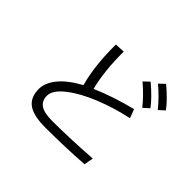

<svg xmlns="http://www.w3.org/2000/svg" viewBox="-168 -1063 1336 1336"><g transform="rotate(45 500.0 -395.0)"><path d="M183.6 -149.4Q183.6 -209 233.9 -270.5Q284.2 -332 384.8 -386.7Q342.8 -540 344.7 -746.1L418 -750Q417 -558.6 453.1 -418Q589.8 -477.5 752 -517.6L776.4 -453.1Q645.5 -424.8 528.3 -377.4Q411.1 -330.1 334 -270Q256.8 -210 256.8 -154.3Q256.8 -106.4 291.5 -81.5Q326.2 -56.6 407.2 -56.6Q572.3 -56.6 792 -71.3L779.3 -2.9Q603.5 9.8 404.3 9.8Q290 9.8 236.8 -27.8Q183.6 -65.4 183.6 -149.4ZM744.1 -760.7 785.2 -799.8Q870.1 -728.5 915 -668L873 -629.9Q816.4 -700.2 744.1 -760.7ZM657.2 -695.3 698.2 -734.4Q783.2 -663.1 828.1 -602.5L786.1 -564.5Q729.5 -634.8 657.2 -695.3Z"/></g></svg>

Font: Gothic A1
Style: Regular
Weight: 400
Designer: HanYang I&C Co.,Ltd.
Foundry: HanYang I&C Co.,Ltd.
Version: Version 2.50